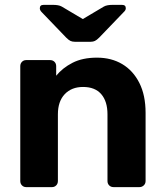

<svg xmlns="http://www.w3.org/2000/svg" viewBox="-20 -766 673 786"><path d="M87 0Q77 0 70 -7Q63 -14 63 -25V-495Q63 -506 70 -513Q77 -520 87 -520H185Q196 -520 203 -513Q210 -506 210 -495V-456Q236 -488 277 -509Q318 -530 377 -530Q436 -530 480.5 -503.5Q525 -477 550.5 -426.5Q576 -376 576 -304V-25Q576 -14 568.5 -7Q561 0 551 0H445Q434 0 427 -7Q420 -14 420 -25V-298Q420 -351 394.5 -380.5Q369 -410 320 -410Q273 -410 245 -380.5Q217 -351 217 -298V-25Q217 -14 210 -7Q203 0 193 0ZM286 -595Q276 -595 268.5 -598.5Q261 -602 251 -612L151 -716Q143 -724 143 -732Q143 -746 158 -746H200Q208 -746 217 -744.5Q226 -743 233 -739L319 -688L405 -739Q412 -743 421 -744.5Q430 -746 438 -746H480Q495 -746 495 -732Q495 -724 486 -716L386 -612Q376 -602 368.5 -598.5Q361 -595 352 -595Z"/></svg>

Font: Rubik SemiBold
Style: Regular
Weight: 600
Designer: Hubert and Fischer
Foundry: Hubert and Fischer
Version: Version 2.300;gftools[0.9.30]